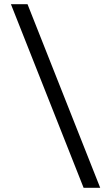

<svg xmlns="http://www.w3.org/2000/svg" viewBox="-20 -783 497 914"><path d="M457 111H378L32 -763H111Z"/></svg>

Font: Open Sauce Two
Style: Regular
Weight: 400
Designer: Alfredo Marco Pradil
Foundry: Creative Sauce Fz LLC
Version: Version 1.477